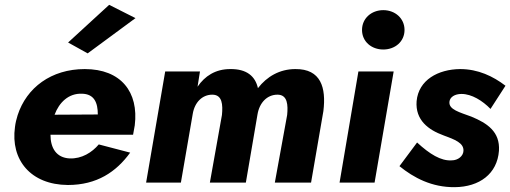

<svg xmlns="http://www.w3.org/2000/svg" viewBox="-20 -756 2113 795"><path d="M541 -681 432 -736 262 -580 343 -535ZM519 -124 389 -158C361 -125 319 -98 268 -100C214 -103 189 -142 189 -198H531C534 -213 536 -227 538 -237C555 -375 481 -470 331 -470C192 -470 90 -393 53 -279C48 -263 44 -247 42 -230C23 -94 107 9 261 10C381 10 461 -44 519 -124ZM319 -368C371 -367 385 -330 385 -282L206 -281C225 -332 264 -370 319 -368Z M1319 -296C1331 -393 1309 -471 1203 -470C1138 -470 1085 -439 1048 -391C1037 -440 1002 -471 933 -470C872 -470 828 -441 798 -397L808 -460H664L585 0H729L778 -284C786 -333 818 -364 859 -364C901 -364 903 -322 899 -280L849 0H998L1046 -281C1054 -331 1086 -364 1129 -364C1171 -364 1173 -321 1169 -280L1118 0H1268Z M1479 -632C1479 -584 1518 -551 1567 -551C1616 -551 1655 -584 1655 -632C1655 -680 1616 -714 1567 -714C1518 -714 1479 -680 1479 -632ZM1464 -460 1386 0H1531L1610 -460Z M1707 -166 1634 -68C1693 -20 1768 20 1863 19C1965 18 2039 -36 2046 -132C2051 -211 1997 -246 1932 -273C1884 -291 1837 -302 1841 -335C1843 -354 1863 -367 1891 -367C1933 -367 1978 -339 2011 -305L2073 -401C2022 -440 1960 -470 1885 -470C1794 -469 1713 -425 1705 -337C1699 -258 1755 -218 1815 -196C1864 -178 1901 -164 1899 -131C1898 -110 1877 -92 1850 -92C1806 -89 1759 -118 1707 -166Z"/></svg>

Font: Jost*
Style: Bold Italic
Weight: 700
Italic angle: -10°
Version: Version 3.7